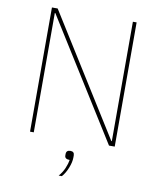

<svg xmlns="http://www.w3.org/2000/svg" viewBox="-97 -774 886 1063"><g transform="rotate(10 346.0 -243.0)"><path d="M107.9 0V-698.2H140.1L560.1 -26.9H563V-698.2H584V0H551.8L131.8 -670.9H128.9V0ZM306.2 211.9Q325.7 189.9 336.9 163.3Q348.1 136.7 351.1 116.2Q323.2 116.2 323.2 96.2V87.9Q323.2 65.9 347.2 65.9Q369.1 65.9 369.1 87.9V99.1Q369.1 125 356.2 157.7Q343.3 190.4 324.2 211.9Z"/></g></svg>

Font: Anuphan Thin
Style: Regular
Weight: 250
Designer: Mike Abbink, Paul van der Laan, Pieter van Rosmalen, Mint Tantisuwanna
Foundry: Bold Monday; Cadson Demak
Version: Version 3.002;hotconv 1.0.109;makeotfexe 2.5.65596